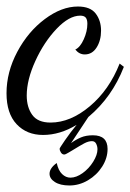

<svg xmlns="http://www.w3.org/2000/svg" viewBox="-25 -358 400 589"><path d="M305 99Q305 127 288.5 153Q272 179 245 195Q218 211 188 211Q160 211 143.5 200.5Q127 190 127 175Q127 158 149 142Q154 165 165.5 176Q177 187 191 187Q209 187 228.5 173Q248 159 261 138Q274 117 274 100Q274 91 270 83Q266 75 257 75Q246 75 233 82Q220 89 199 102Q195 104 185.5 110Q176 116 172 116Q166 116 162 110Q158 104 158 98Q158 96 174.5 72Q191 48 210 25Q159 56 107 56Q57 56 26 23Q-5 -10 -5 -72Q-5 -137 28 -199Q61 -261 112.5 -299.5Q164 -338 214 -338Q252 -338 268.5 -316.5Q285 -295 285 -264Q285 -234 271.5 -212.5Q258 -191 235 -191Q218 -191 206 -206Q221 -213 232 -237.5Q243 -262 243 -285Q243 -298 238 -304Q233 -310 221 -310Q187 -310 148.5 -269.5Q110 -229 83.5 -171Q57 -113 57 -65Q57 -29 74 -5.5Q91 18 130 18Q191 18 250.5 -32Q310 -82 342 -163L355 -153Q319 -60 246 1L193 81Q208 70 223.5 63.5Q239 57 260 57Q305 57 305 99Z"/></svg>

Font: Dancing Script
Style: Regular
Weight: 400
Designer: Pablo Impallari
Foundry: Pablo Impallari
Version: Version 2.000